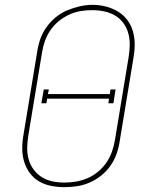

<svg xmlns="http://www.w3.org/2000/svg" viewBox="-20 -766 640 794"><path d="M246 8Q218 8 190.5 2.5Q163 -3 140.5 -16.5Q118 -30 102.5 -51.5Q87 -73 79.5 -98.5Q72 -124 72 -152Q72 -180 77 -208L134 -553Q138 -580 147 -605.5Q156 -631 172.5 -654Q189 -677 211 -695Q233 -713 258.5 -723.5Q284 -734 310.5 -740Q337 -746 363 -746Q391 -746 418 -739Q445 -732 467.5 -718.5Q490 -705 506 -684Q522 -663 529.5 -637Q537 -611 537 -583Q537 -555 532 -527L475 -182Q471 -155 462 -129.5Q453 -104 437 -81Q421 -58 398.5 -40Q376 -22 350.5 -11Q325 0 298.5 4Q272 8 246 8Q246 8 246 8Q246 8 246 8ZM246 -11Q270 -11 294 -15Q318 -19 341.5 -29Q365 -39 385 -55.5Q405 -72 419.5 -93Q434 -114 442.5 -137.5Q451 -161 455 -185L512 -530Q516 -555 516.5 -580Q517 -605 510.5 -628.5Q504 -652 490 -671Q476 -690 455.5 -702Q435 -714 410.5 -719Q386 -724 361 -724Q336 -724 312.5 -720Q289 -716 266 -705.5Q243 -695 223 -678.5Q203 -662 188.5 -641Q174 -620 166 -597Q158 -574 154 -550L97 -205Q93 -180 92.5 -155Q92 -130 98.5 -107Q105 -84 119 -65Q133 -46 153 -33.5Q173 -21 197 -16Q221 -11 246 -11ZM151 -339 161 -396H182L178 -377H434L437 -396H458L449 -339H428L431 -358H175L172 -339Z"/></svg>

Font: Iosevka Curly Slab ThEx
Style: Italic
Weight: 100
Width: 7
Italic angle: -9°
Monospace: yes
Designer: Belleve Invis
Foundry: Belleve Invis
Version: Version 11.1.0; ttfautohint (v1.8.3)